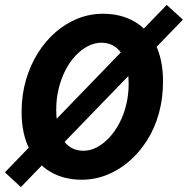

<svg xmlns="http://www.w3.org/2000/svg" viewBox="-31 -720 765 782"><path d="M54 42 -11 -18 648 -700 714 -640ZM302 12Q228 12 173 -21Q118 -54 87.5 -115.5Q57 -177 57 -264Q57 -333 74.5 -393.5Q92 -454 123 -503.5Q154 -553 195.5 -589Q237 -625 286 -644.5Q335 -664 388 -664Q463 -664 518.5 -631Q574 -598 603.5 -536.5Q633 -475 633 -388Q633 -319 616 -258Q599 -197 567.5 -147.5Q536 -98 494.5 -62.5Q453 -27 404 -7.5Q355 12 302 12ZM309 -106Q337 -106 363.5 -120Q390 -134 413.5 -159Q437 -184 455 -218Q473 -252 483 -293Q493 -334 493 -379Q493 -431 480.5 -468Q468 -505 443 -525.5Q418 -546 381 -546Q354 -546 327 -532Q300 -518 276.5 -493Q253 -468 235.5 -434Q218 -400 208 -359Q198 -318 198 -273Q198 -221 210.5 -183.5Q223 -146 248 -126Q273 -106 309 -106Z"/></svg>

Font: Source Sans 3
Style: Bold Italic
Weight: 700
Italic angle: -11°
Designer: Paul D. Hunt
Foundry: Adobe
Version: Version 3.052;hotconv 1.1.0;makeotfexe 2.6.0